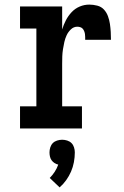

<svg xmlns="http://www.w3.org/2000/svg" viewBox="-20 -558 540 834"><path d="M67 0V-96H138V-434H67V-530H250V-430Q256 -450 266 -469.5Q276 -489 291 -505Q306 -521 326 -529.5Q346 -538 368 -538Q385 -538 402.5 -533.5Q420 -529 431.5 -516.5Q443 -504 449 -487.5Q455 -471 457.5 -454Q460 -437 461 -419.5Q462 -402 462 -385H350Q350 -391 350 -397.5Q350 -404 349 -410.5Q348 -417 345.5 -423Q343 -429 339 -433.5Q335 -438 328.5 -440Q322 -442 316 -442Q300 -442 288 -430.5Q276 -419 269.5 -405Q263 -391 259.5 -375.5Q256 -360 253.5 -344Q251 -328 250.5 -312.5Q250 -297 250 -281V-96H336V0ZM239 256 196 215Q208 203 217.5 188.5Q227 174 233 157Q224 155 216.5 150Q209 145 204 138Q199 131 197 122Q195 113 195 104Q195 93 198.5 82Q202 71 209.5 63.5Q217 56 228 52.5Q239 49 250 49Q261 49 272 52.5Q283 56 290.5 63.5Q298 71 301.5 82Q305 93 305 104Q305 125 301 146.5Q297 168 288.5 187.5Q280 207 267.5 224.5Q255 242 239 256Z"/></svg>

Font: Iosevka Slab
Style: Bold
Weight: 700
Monospace: yes
Designer: Belleve Invis
Foundry: Belleve Invis
Version: Version 11.1.1; ttfautohint (v1.8.3)